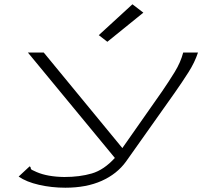

<svg xmlns="http://www.w3.org/2000/svg" viewBox="-20 -702 1040 896"><path d="M285 174Q221 174 162 160.5Q103 147 67 122L111 81L119 74L123 79Q123 88 129.5 91Q136 94 151 101Q202 123 280 124Q352 124 408.5 107.5Q465 91 516 35L110 -457H184L551 -11L736 -275Q767 -320 795 -365.5Q823 -411 835 -457H904Q889 -411 859 -364Q829 -317 796 -270L568 52Q526 110 454.5 142Q383 174 285 174ZM481 -507 441 -538 598 -682 649 -643Z"/></svg>

Font: Inconsolata UltraExpanded Light
Style: Regular
Weight: 300
Width: 9
Monospace: yes
Designer: Raph Levien, Cyreal, Brenton Simpson
Foundry: Raph Levien, Cyreal, Google
Version: Version 3.001; ttfautohint (v1.8.2.53-6de2)